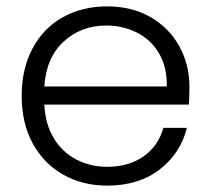

<svg xmlns="http://www.w3.org/2000/svg" viewBox="-20 -574 662 602"><path d="M572 -246H119Q122 -184 149 -140Q176 -96 220 -73.5Q264 -51 316 -51Q384 -51 430.5 -84Q477 -117 492 -173H566Q546 -93 480.5 -42.5Q415 8 316 8Q239 8 178 -26.5Q117 -61 82.5 -124.5Q48 -188 48 -273Q48 -358 82 -422Q116 -486 177 -520Q238 -554 316 -554Q394 -554 452.5 -520Q511 -486 542.5 -428.5Q574 -371 574 -301Q574 -265 572 -246ZM503 -303Q504 -364 478.5 -407Q453 -450 409 -472Q365 -494 313 -494Q235 -494 180 -444Q125 -394 119 -303Z"/></svg>

Font: Poppins-tnum Light
Style: Regular
Weight: 300
Designer: Ninad Kale (Devanagari), Jonny Pinhorn (Latin)
Foundry: Indian Type Foundry
Version: Version 4.004